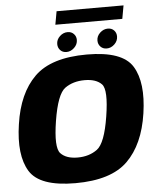

<svg xmlns="http://www.w3.org/2000/svg" viewBox="-61 -980 851 1037"><g transform="rotate(-5 364.5 -461.0)"><path d="M306 6Q499.5 6 589.5 -82.5Q679.5 -171 704 -337.5Q728.5 -503.5 674.2 -592.2Q620 -681 427 -681Q233.5 -681 143.2 -592.5Q53 -504 29 -337.5Q4 -171.5 58.2 -82.8Q112.5 6 306 6ZM330 -131Q267.5 -131 237.5 -163.2Q207.5 -195.5 230 -337.5Q253 -482 296.8 -513Q340.5 -544 403 -544Q465.5 -544 495.5 -512.8Q525.5 -481.5 502.5 -337.5Q480 -195.5 436.2 -163.2Q392.5 -131 330 -131ZM319.5 -704Q342.5 -704 361.5 -722Q380.5 -740 380.5 -764.5Q380.5 -784 367.5 -797.2Q354.5 -810.5 334.5 -810.5Q310.5 -810.5 291.8 -792.8Q273 -775 273 -751Q273 -731 285.8 -717.5Q298.5 -704 319.5 -704ZM537.5 -704Q561 -704 579.8 -722Q598.5 -740 598.5 -764.5Q598.5 -784 585.8 -797.2Q573 -810.5 552.5 -810.5Q529 -810.5 510 -792.8Q491 -775 491 -751Q491 -731 504 -717.5Q517 -704 537.5 -704ZM272 -856H635L648 -928H285Z"/></g></svg>

Font: Anybody UltraCondensed Thin ExtraBold
Style: Italic
Weight: 800
Italic angle: -10°
Version: Version 1.111